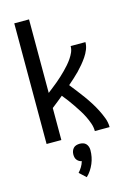

<svg xmlns="http://www.w3.org/2000/svg" viewBox="-143 -807 787 1130"><g transform="rotate(-15 250.0 -242.5)"><path d="M62 0V-735H152V-287Q167 -299 182.5 -311Q198 -323 213 -335.5Q228 -348 242.5 -361.5Q257 -375 270.5 -388.5Q284 -402 297 -417Q310 -432 321 -448Q332 -464 340 -482Q348 -500 348 -520H438Q438 -497 429 -475Q420 -453 407 -434Q394 -415 379 -397Q364 -379 348 -362.5Q332 -346 314.5 -330.5Q297 -315 280 -300Q298 -277 316 -254Q334 -231 351 -207.5Q368 -184 383.5 -159.5Q399 -135 412 -109.5Q425 -84 435.5 -56.5Q446 -29 446 0H356Q356 -24 348 -47Q340 -70 329.5 -91.5Q319 -113 306 -133.5Q293 -154 279.5 -174Q266 -194 251.5 -213.5Q237 -233 222 -251Q205 -237 187.5 -223Q170 -209 152 -195V0ZM240 250 200 213Q212 200 221.5 184.5Q231 169 236 151Q228 150 220.5 145.5Q213 141 207.5 134Q202 127 200 118.5Q198 110 198 101Q198 90 201.5 80Q205 70 212 62.5Q219 55 229.5 52Q240 49 250 49Q260 49 270.5 52Q281 55 288 62.5Q295 70 298.5 80Q302 90 302 101Q302 122 298 142.5Q294 163 286 182Q278 201 266.5 218.5Q255 236 240 250Z"/></g></svg>

Font: Iosevka Term Curly Medium
Style: Regular
Weight: 500
Designer: Belleve Invis
Foundry: Belleve Invis
Version: Version 32.3.0